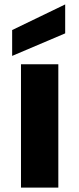

<svg xmlns="http://www.w3.org/2000/svg" viewBox="-20 -849 359 869"><path d="M75 -558H244V0H75ZM275 -829V-698L35 -596V-713Z"/></svg>

Font: Parkinsans Light
Style: Bold
Weight: 700
Version: Version 1.000